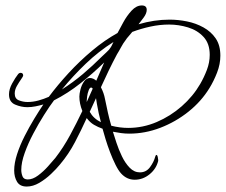

<svg xmlns="http://www.w3.org/2000/svg" viewBox="-20 -637 828 704"><path d="M78 47Q53 47 42.5 29.5Q32 12 32 -12Q32 -39 42.5 -71.5Q53 -104 70 -137.5Q87 -171 105.5 -201.5Q124 -232 139 -254Q125 -250 110 -247Q95 -244 80 -244Q58 -244 35.5 -253.5Q13 -263 13 -291Q13 -310 24.5 -331Q36 -352 47 -366Q51 -370 55 -370Q65 -370 65 -360Q65 -357 57.5 -346.5Q50 -336 42 -322Q34 -308 34 -294Q34 -275 49.5 -269Q65 -263 81 -263Q101 -263 121 -268.5Q141 -274 159 -282Q191 -325 231.5 -369Q272 -413 318 -451.5Q364 -490 411 -516Q419 -531 432 -555Q445 -579 462.5 -598Q480 -617 500 -617Q518 -617 518 -601Q518 -588 507 -573Q496 -558 488 -548Q545 -565 602 -565Q633 -565 665.5 -558.5Q698 -552 726 -536.5Q754 -521 771 -496Q788 -471 788 -433Q788 -402 776 -371Q764 -340 748 -314Q718 -265 671 -227.5Q624 -190 568 -168.5Q512 -147 454 -147Q439 -147 424 -149Q409 -151 394 -154Q399 -138 407 -113.5Q415 -89 427 -64Q439 -39 455.5 -22Q472 -5 493 -5Q516 -5 530 -24Q544 -43 549 -62Q549 -63 550.5 -66Q552 -69 553 -69Q557 -69 558.5 -61Q560 -53 560 -51V-47Q553 -18 528.5 2Q504 22 474 22Q445 22 424 -1Q414 -12 403.5 -33Q393 -54 383.5 -79Q374 -104 367 -127Q360 -150 356 -165Q339 -171 324.5 -179.5Q310 -188 298 -204Q278 -160 255 -116Q232 -72 200 -34Q187 -18 167 1Q147 20 124 33.5Q101 47 78 47ZM450 -168Q504 -168 554.5 -189.5Q605 -211 646.5 -247.5Q688 -284 714 -329Q728 -353 738.5 -380.5Q749 -408 749 -436Q749 -477 726.5 -501.5Q704 -526 669.5 -536.5Q635 -547 600 -547Q566 -547 531.5 -539.5Q497 -532 465 -520Q459 -512 452 -504.5Q445 -497 440 -489Q432 -479 424 -464Q416 -449 409 -438Q393 -408 378.5 -378Q364 -348 350 -317Q361 -296 365 -274Q370 -249 375.5 -224.5Q381 -200 388 -176Q420 -168 450 -168ZM207 -309Q248 -335 284 -365.5Q320 -396 354 -430Q360 -436 370.5 -445.5Q381 -455 385 -462Q388 -466 391 -472.5Q394 -479 396 -483Q342 -449 294.5 -403.5Q247 -358 207 -309ZM82 21Q100 21 119.5 6.5Q139 -8 156 -27Q173 -46 183 -58Q213 -97 237 -141.5Q261 -186 282 -230Q271 -257 271 -283Q271 -293 275 -309Q279 -325 288 -338Q297 -351 310 -351Q316 -351 322.5 -348Q329 -345 333 -341L362 -408Q321 -368 275 -331.5Q229 -295 178 -269Q162 -248 141.5 -215.5Q121 -183 102 -147Q83 -111 70.5 -76Q58 -41 58 -14Q58 -2 62.5 9.5Q67 21 82 21ZM298 -263 320 -312Q319 -313 317.5 -314.5Q316 -316 314 -316Q309 -316 305 -305.5Q301 -295 299.5 -283.5Q298 -272 298 -268ZM350 -189Q341 -222 335 -258Q334 -263 333.5 -268Q333 -273 332 -277L309 -227Q323 -202 350 -189Z"/></svg>

Font: Sassy Frass
Style: Regular
Weight: 400
Designer: Robert E. Leuschke
Foundry: Robert E. Leuschke
Version: Version 1.010; ttfautohint (v1.8.3)